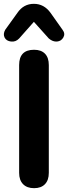

<svg xmlns="http://www.w3.org/2000/svg" viewBox="-29 -974 356 1003"><path d="M148 -860 71 -773Q53 -754 28.5 -757Q4 -760 -5 -778Q-14 -796 -2 -818L62 -907Q94 -954 148 -954Q201 -954 235 -907L298 -818Q313 -798 302 -778.5Q291 -759 269 -757Q247 -755 226 -773ZM71 -71V-634Q71 -714 149 -714Q186 -714 206 -693.5Q226 -673 226 -634V-71Q226 -33 206 -12Q186 9 149 9Q112 9 91.5 -12Q71 -33 71 -71Z"/></svg>

Font: Nunito ExtraBold
Style: Regular
Weight: 800
Designer: Vernon Adams
Foundry: Vernon Adams
Version: Version 3.602